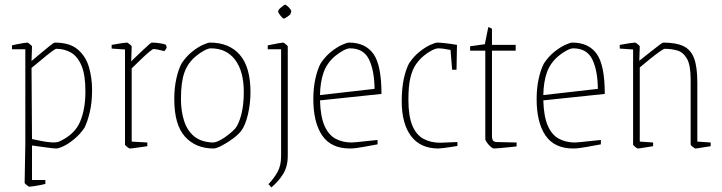

<svg xmlns="http://www.w3.org/2000/svg" viewBox="-20 -635 3135 834"><path d="M218 -450Q283 -450 318 -420Q353 -390 366.5 -343Q380 -296 380 -245Q380 -190 370 -148Q360 -106 347 -80Q327 -51 302 -30.5Q277 -10 256 0Q235 10 225 10Q212 10 181 5.5Q150 1 119 -3V147H177V164Q170 166 155 169Q140 172 125.5 174Q111 176 107 176Q105 176 96 169Q87 162 87 159L90 -11V-421H32V-438Q40 -440 54.5 -443Q69 -446 82.5 -448Q96 -450 99 -450Q101 -450 110 -443Q119 -436 119 -433L117 -370Q136 -386 158 -404.5Q180 -423 197 -436.5Q214 -450 218 -450ZM225 -423Q220 -423 201 -408.5Q182 -394 159 -374.5Q136 -355 117 -340L119 -31Q137 -27 160 -22.5Q183 -18 204.5 -16.5Q226 -15 239 -21Q304 -51 327.5 -105.5Q351 -160 351 -238Q351 -310 334 -350Q317 -390 288.5 -406.5Q260 -423 225 -423Z M543 10Q541 10 532 3Q523 -4 523 -7V-420L465 -424V-440Q492 -445 509 -447.5Q526 -450 532 -450Q534 -450 543 -443Q552 -436 552 -433L550 -368Q557 -376 571 -389Q585 -402 600 -416.5Q615 -431 626 -440.5Q637 -450 639 -450Q656 -450 675 -447Q694 -444 700 -441Q701 -440 702.5 -436Q704 -432 704 -429Q704 -427 700.5 -421.5Q697 -416 694 -413Q681 -416 668 -419Q655 -422 647 -422Q643 -422 628 -409.5Q613 -397 595.5 -380Q578 -363 565 -350.5Q552 -338 552 -338V-20L620 -16V0Q592 4 571.5 7Q551 10 543 10Z M908 10Q830 10 783.5 -41.5Q737 -93 737 -205Q737 -253 746 -293.5Q755 -334 769 -360Q789 -390 814 -410Q839 -430 861 -440Q883 -450 892 -450Q976 -450 1022 -396.5Q1068 -343 1068 -235Q1068 -185 1057 -138Q1046 -91 1028 -67Q1015 -50 990.5 -32Q966 -14 942.5 -2Q919 10 908 10ZM904 -16Q917 -16 936 -26Q955 -36 973 -50.5Q991 -65 1001 -76Q1016 -93 1027.5 -135Q1039 -177 1039 -235Q1039 -325 1001.5 -375Q964 -425 896 -425Q885 -425 867 -415.5Q849 -406 831 -391Q796 -362 781 -320Q766 -278 766 -205Q766 -153 779.5 -110.5Q793 -68 823 -43Q853 -18 904 -16Z M1190 -592Q1191 -594 1197 -599.5Q1203 -605 1210 -610Q1217 -615 1218 -615Q1221 -615 1228 -609Q1235 -603 1240.5 -596Q1246 -589 1245 -585L1242 -575Q1241 -571 1228.5 -562.5Q1216 -554 1213 -554Q1210 -554 1204 -560.5Q1198 -567 1193 -574.5Q1188 -582 1188 -584ZM1159 179 1146 165Q1170 140 1185.5 112Q1201 84 1201 44V-421H1143V-438Q1143 -438 1158 -441Q1173 -444 1189.5 -447Q1206 -450 1210 -450Q1212 -450 1221 -443Q1230 -436 1230 -433V42Q1230 88 1210 120.5Q1190 153 1159 179Z M1620 -8Q1592 -3 1557 3.5Q1522 10 1500 10Q1418 10 1379.5 -46.5Q1341 -103 1341 -205Q1341 -253 1350 -293.5Q1359 -334 1373 -360Q1393 -390 1418 -410Q1443 -430 1465 -440Q1487 -450 1496 -450Q1567 -450 1602 -401Q1637 -352 1637 -227L1370 -199Q1372 -129 1389.5 -89Q1407 -49 1437.5 -32.5Q1468 -16 1508 -16Q1512 -16 1533.5 -18Q1555 -20 1580.5 -23Q1606 -26 1620 -27ZM1435 -391Q1400 -361 1385.5 -320Q1371 -279 1370 -222L1607 -249Q1606 -330 1582.5 -377.5Q1559 -425 1500 -425Q1489 -425 1471 -415.5Q1453 -406 1435 -391Z M1884 10Q1806 10 1765.5 -44Q1725 -98 1725 -195Q1725 -251 1734 -292.5Q1743 -334 1757 -360Q1777 -390 1802 -410Q1827 -430 1849 -440Q1871 -450 1880 -450Q1890 -450 1917 -447Q1944 -444 1965 -440L1963 -332H1944L1937 -418Q1923 -421 1908.5 -423Q1894 -425 1884 -425Q1873 -425 1855.5 -416Q1838 -407 1820 -392Q1803 -378 1787.5 -356.5Q1772 -335 1763 -299Q1754 -263 1754 -202Q1754 -131 1771 -90Q1788 -49 1819.5 -32Q1851 -15 1892 -15L1967 -18V-1Q1959 0 1941.5 3Q1924 6 1907 8Q1890 10 1884 10Z M2125 10Q2120 10 2111 2Q2102 -6 2095 -16Q2088 -26 2088 -31V-415H2022V-434L2086 -443L2101 -517Q2106 -517 2117 -510V-440H2220V-415H2117V-46Q2117 -30 2122 -24Q2127 -18 2139 -18L2224 -16V1Q2213 2 2191 4.5Q2169 7 2150 8.5Q2131 10 2125 10Z M2590 -8Q2562 -3 2527 3.5Q2492 10 2470 10Q2388 10 2349.5 -46.5Q2311 -103 2311 -205Q2311 -253 2320 -293.5Q2329 -334 2343 -360Q2363 -390 2388 -410Q2413 -430 2435 -440Q2457 -450 2466 -450Q2537 -450 2572 -401Q2607 -352 2607 -227L2340 -199Q2342 -129 2359.5 -89Q2377 -49 2407.5 -32.5Q2438 -16 2478 -16Q2482 -16 2503.5 -18Q2525 -20 2550.5 -23Q2576 -26 2590 -27ZM2405 -391Q2370 -361 2355.5 -320Q2341 -279 2340 -222L2577 -249Q2576 -330 2552.5 -377.5Q2529 -425 2470 -425Q2459 -425 2441 -415.5Q2423 -406 2405 -391Z M2750 10Q2748 10 2739 3Q2730 -4 2730 -7V-420L2672 -424V-440Q2699 -445 2716 -447.5Q2733 -450 2739 -450Q2741 -450 2750 -443Q2759 -436 2759 -433L2757 -371Q2768 -380 2784.5 -393Q2801 -406 2817.5 -419Q2834 -432 2846 -441Q2858 -450 2861 -450Q2917 -450 2949 -434.5Q2981 -419 2995 -381.5Q3009 -344 3009 -276V-20L3067 -16V0Q3040 4 3023 7Q3006 10 3000 10Q2998 10 2989 3Q2980 -4 2980 -7V-290Q2980 -352 2964 -380Q2948 -408 2922.5 -415.5Q2897 -423 2867 -423Q2863 -423 2844.5 -410Q2826 -397 2802.5 -378Q2779 -359 2759 -342V-20L2817 -16V0Q2790 4 2773 7Q2756 10 2750 10Z"/></svg>

Font: Grenze Gotisch Thin
Style: Regular
Weight: 100
Designer: Renata Polastri
Foundry: Omnibus-Type
Version: Version 1.001